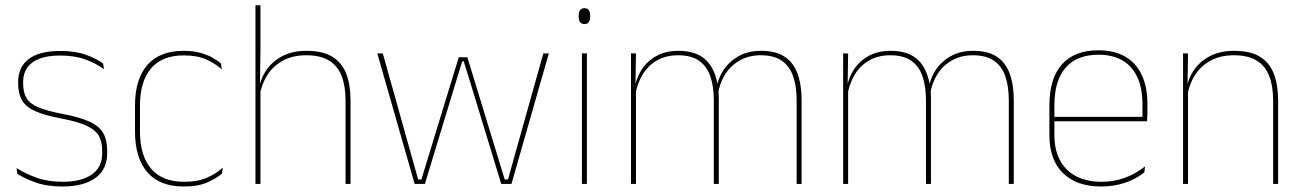

<svg xmlns="http://www.w3.org/2000/svg" viewBox="-20 -684 4846 714"><path d="M212.5 9.5Q154 9.5 112.2 -5.5Q70.5 -20.5 44.5 -37.5L41.5 -59Q76.5 -37 117.8 -22.5Q159 -8 213.5 -8Q282 -8 321 -34.8Q360 -61.5 360 -113.5V-123.5Q360 -157 347.5 -179Q335 -201 302.5 -216.2Q270 -231.5 209.5 -243Q148 -254.5 112.5 -270Q77 -285.5 62.2 -310.5Q47.5 -335.5 47.5 -374.5V-379.5Q47.5 -434.5 86.8 -464.5Q126 -494.5 204.5 -494.5Q260.5 -494.5 300.2 -480Q340 -465.5 363.5 -447.5L366.5 -427Q336 -449 296.8 -463.2Q257.5 -477.5 204 -477.5Q157 -477.5 126.5 -465.8Q96 -454 81 -432Q66 -410 66 -379.5V-374.5Q66 -339.5 79.2 -318.2Q92.5 -297 125 -284Q157.5 -271 214 -260Q278 -248 313.8 -231.2Q349.5 -214.5 364 -188.8Q378.5 -163 378.5 -124.5V-113.5Q378.5 -54 334.8 -22.2Q291 9.5 212.5 9.5Z M663.5 9.5Q573.5 9.5 527.8 -43.5Q482 -96.5 482 -196V-290.5Q482 -389.5 527.8 -442.2Q573.5 -495 663.5 -495Q698.5 -495 725 -487.5Q751.5 -480 770.8 -469.2Q790 -458.5 802 -447.5L804.5 -426Q781.5 -447.5 747.2 -462.8Q713 -478 663 -478Q583 -478 541.8 -429.8Q500.5 -381.5 500.5 -290.5V-196.5Q500.5 -105.5 541.8 -56.8Q583 -8 664.5 -8Q716.5 -8 751 -23.8Q785.5 -39.5 808.5 -60.5L805.5 -38.5Q786 -21.5 751.8 -6Q717.5 9.5 663.5 9.5Z M1265 0V-310Q1265 -363 1250.8 -400.5Q1236.5 -438 1204.5 -458.2Q1172.5 -478.5 1119 -478.5Q1069 -478.5 1032.5 -458.8Q996 -439 974 -404.5Q952 -370 945 -325.5L934 -344H941.5Q946 -385 967.8 -419.2Q989.5 -453.5 1027.8 -474.2Q1066 -495 1120 -495Q1180.5 -495 1216.2 -472.8Q1252 -450.5 1267.8 -409.2Q1283.5 -368 1283.5 -311V0ZM930 0V-664.5H948.5V-495.5L946.5 -357L948.5 -354V0Z M1522 0 1383 -485.5H1403.5L1535 -16.5H1547L1686 -471H1718L1857 -16.5H1869L2000.5 -485.5H2021L1882 0H1844L1728.5 -378.5L1704.5 -456H1699L1675 -378L1560 0Z M2144 0V-485.5H2162.5V0ZM2153.5 -594.5Q2143 -594.5 2137.5 -601.2Q2132 -608 2132 -622V-626.5Q2132 -640 2137.5 -646.8Q2143 -653.5 2153.5 -653.5Q2164 -653.5 2169.2 -646.8Q2174.5 -640 2174.5 -626.5V-622Q2174.5 -608 2169.2 -601.2Q2164 -594.5 2153.5 -594.5Z M2942.5 0V-310Q2942.5 -363 2929.5 -400.5Q2916.5 -438 2887.2 -458.2Q2858 -478.5 2809 -478.5Q2764.5 -478.5 2730.8 -459.2Q2697 -440 2676.2 -406.8Q2655.5 -373.5 2649.5 -331.5L2639 -351.5H2644Q2648.5 -389 2669.5 -421.8Q2690.5 -454.5 2726 -474.8Q2761.5 -495 2810 -495Q2865.5 -495 2898.5 -472.8Q2931.5 -450.5 2946.2 -409.2Q2961 -368 2961 -311V0ZM2326.5 0V-485.5H2345L2343 -357.5H2345V0ZM2634.5 0V-309.5Q2634.5 -362.5 2621.5 -400.2Q2608.5 -438 2579.5 -458.2Q2550.5 -478.5 2502 -478.5Q2456 -478.5 2422.2 -458.8Q2388.5 -439 2368.2 -404.2Q2348 -369.5 2341.5 -325L2331 -344H2338Q2342.5 -385 2362.5 -419.2Q2382.5 -453.5 2418 -474.2Q2453.5 -495 2503 -495Q2569.5 -495 2605.2 -460.8Q2641 -426.5 2650.5 -358Q2652 -346.5 2652.5 -336Q2653 -325.5 2653 -314V0Z M3731.5 0V-310Q3731.5 -363 3718.5 -400.5Q3705.5 -438 3676.2 -458.2Q3647 -478.5 3598 -478.5Q3553.5 -478.5 3519.8 -459.2Q3486 -440 3465.2 -406.8Q3444.5 -373.5 3438.5 -331.5L3428 -351.5H3433Q3437.5 -389 3458.5 -421.8Q3479.5 -454.5 3515 -474.8Q3550.5 -495 3599 -495Q3654.5 -495 3687.5 -472.8Q3720.5 -450.5 3735.2 -409.2Q3750 -368 3750 -311V0ZM3115.5 0V-485.5H3134L3132 -357.5H3134V0ZM3423.5 0V-309.5Q3423.5 -362.5 3410.5 -400.2Q3397.5 -438 3368.5 -458.2Q3339.5 -478.5 3291 -478.5Q3245 -478.5 3211.2 -458.8Q3177.5 -439 3157.2 -404.2Q3137 -369.5 3130.5 -325L3120 -344H3127Q3131.5 -385 3151.5 -419.2Q3171.5 -453.5 3207 -474.2Q3242.5 -495 3292 -495Q3358.5 -495 3394.2 -460.8Q3430 -426.5 3439.5 -358Q3441 -346.5 3441.5 -336Q3442 -325.5 3442 -314V0Z M4075 9.5Q3983.5 9.5 3933 -40.2Q3882.5 -90 3882.5 -180.5V-292.5Q3882.5 -392.5 3929.2 -444.8Q3976 -497 4065 -497Q4123.5 -497 4164.2 -473.5Q4205 -450 4226 -405.2Q4247 -360.5 4247 -296.5V-279.5Q4247 -268.5 4246.8 -257.5Q4246.5 -246.5 4245.5 -233H4228.5Q4228.5 -250.5 4228.5 -266.5Q4228.5 -282.5 4228.5 -296Q4228.5 -355.5 4209.8 -396.5Q4191 -437.5 4154.5 -459Q4118 -480.5 4065 -480.5Q3985 -480.5 3943 -432.5Q3901 -384.5 3901 -292.5V-243.5V-239.5V-181Q3901 -140 3912.8 -108Q3924.5 -76 3947 -53.8Q3969.5 -31.5 4002 -19.8Q4034.5 -8 4075.5 -8Q4123 -8 4163 -22.8Q4203 -37.5 4238 -65L4235.5 -43Q4206 -19 4165 -4.8Q4124 9.5 4075 9.5ZM3891 -233V-249.5H4239V-233Z M4714.5 0V-310Q4714.5 -363 4700.2 -400.5Q4686 -438 4654 -458.2Q4622 -478.5 4568.5 -478.5Q4519 -478.5 4482.2 -458.8Q4445.5 -439 4423.5 -404.2Q4401.5 -369.5 4394.5 -325L4385.5 -344H4391Q4395.5 -385 4417.2 -419.2Q4439 -453.5 4477.5 -474.2Q4516 -495 4569.5 -495Q4630 -495 4665.8 -472.8Q4701.5 -450.5 4717.2 -409.2Q4733 -368 4733 -311V0ZM4379.5 0V-485.5H4398L4396 -358.5H4398V0Z"/></svg>

Font: Anek Latin Medium Thin
Style: Regular
Weight: 250
Version: Version 1.003